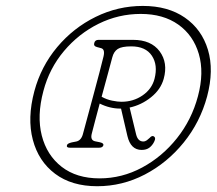

<svg xmlns="http://www.w3.org/2000/svg" viewBox="-20 -768 731 648"><path d="M308 -139.5Q222 -139.5 166 -181.5Q110 -223.5 90.8 -296.2Q71.5 -369 96 -460.5Q118.5 -544 173 -609Q227.5 -674 302.8 -711Q378 -748 462 -748Q547 -748 604 -708.5Q661 -669 681.8 -600Q702.5 -531 679 -442.5Q655.5 -355.5 600 -287Q544.5 -218.5 468.8 -179Q393 -139.5 308 -139.5ZM316 -166Q391.5 -166 459.5 -202.5Q527.5 -239 577.2 -301.5Q627 -364 648 -443Q669.5 -523 651 -586Q632.5 -649 581.8 -685Q531 -721 455 -721Q380 -721 312.8 -687.8Q245.5 -654.5 196 -595.8Q146.5 -537 126.5 -461Q104 -377 121 -310.5Q138 -244 188.2 -205Q238.5 -166 316 -166ZM532.5 -502Q522.5 -466 489.8 -439.8Q457 -413.5 417.5 -405L439.5 -314Q445.5 -290.5 463.5 -290.5Q470 -290.5 475.5 -294.5Q481 -298.5 485 -302.5Q492 -310.5 497.5 -308.5Q508 -304 500 -289Q494 -277 484 -269.5Q474 -262 458 -262Q421 -262 410 -309L388.5 -401.5Q387.5 -401.5 386 -401.5Q350.5 -401.5 316.5 -418.5Q308 -386.5 300.8 -359.5Q293.5 -332.5 290 -318Q283.5 -294.5 301.5 -291L316.5 -288Q330.5 -285 329 -278Q326.5 -269.5 315 -269.5H215.5Q203.5 -269.5 206 -278Q207.5 -284 222.5 -287.5L238 -290.5Q255 -294.5 260.5 -318Q265.5 -336.5 275 -371.8Q284.5 -407 295.5 -447.8Q306.5 -488.5 315.8 -524Q325 -559.5 329.5 -578Q335 -602 321 -605.5L308 -609Q295 -612 298 -622.5Q300.5 -633.5 312.5 -633.5H429Q490 -633.5 518.8 -594.8Q547.5 -556 532.5 -502ZM359 -574.5Q356 -563 345.5 -524.2Q335 -485.5 323 -441.5Q340 -432 358.8 -428.2Q377.5 -424.5 389.5 -424.5Q430 -424.5 461.2 -446Q492.5 -467.5 501.5 -502Q513.5 -548.5 492.5 -580Q471.5 -611.5 423 -611.5Q391 -611.5 377.5 -602.8Q364 -594 359 -574.5Z"/></svg>

Font: Fraunces 72pt SuperSoft Thin
Style: Italic
Weight: 100
Italic angle: -16°
Version: Version 1.000;[b76b70a41]